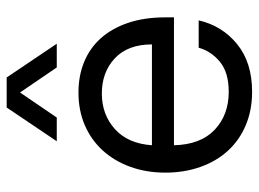

<svg xmlns="http://www.w3.org/2000/svg" viewBox="-120 -645 775 575"><g transform="rotate(-90 267.5 -357.5)"><path d="M280 10Q225 10 180 -9Q135 -28 103.5 -62.5Q72 -97 55 -145Q38 -193 38 -250Q38 -307 55.5 -355Q73 -403 104.5 -437.5Q136 -472 180 -491Q224 -510 278 -510Q328 -510 369.5 -493Q411 -476 440.5 -443Q470 -410 486.5 -361.5Q503 -313 503 -250V-224H120Q122 -144 166.5 -102Q211 -60 280 -60Q338 -60 370 -86.5Q402 -113 412 -150H494Q478 -80 423 -35Q368 10 280 10ZM422 -290Q422 -362 380.5 -401Q339 -440 275 -440Q212 -440 168.5 -401Q125 -362 120 -290ZM233 -725H323L424 -575H353L278 -685L203 -575H132Z"/></g></svg>

Font: CyStack Display
Style: Regular
Weight: 400
Designer: Weizhong Zhang
Foundry: 本地遙控
Version: Version 1.000;Glyphs 3.1.2 (3151)